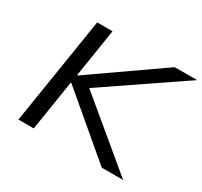

<svg xmlns="http://www.w3.org/2000/svg" viewBox="-146 -900 1153 1096"><g transform="rotate(30 430.5 -352.5)"><path d="M90 0 202 -705H303L253 -387H257L713 -705H861L328 -343L321 -382L780 0H639L248 -331H243L191 0Z"/></g></svg>

Font: Nunito Sans 7pt Expanded
Style: Italic
Weight: 400
Width: 7
Italic angle: -9°
Designer: Vernon Adams
Foundry: Vernon Adams
Version: Version 3.101;gftools[0.9.27]